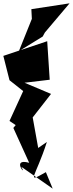

<svg xmlns="http://www.w3.org/2000/svg" viewBox="-39 -1049 437 1151"><path d="M236 -17C112 53 173 18 242 -198L190 -162L157 -345L267 -486L108 -553L259 -571L244 -802L-19 -714L18 -568L100 -503L18 -324L55 -299L41 -282L136 -73C22 -105 128 20 89 -49L277 82ZM152 -936 74 -742 217 -830 230 -854 378 -1029 149 -994Z"/></svg>

Font: Asimov Silicon
Style: Regular
Weight: 400
Designer: Google
Version: Version 2.000980; 2014